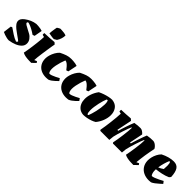

<svg xmlns="http://www.w3.org/2000/svg" viewBox="235 -1864 3043 3043"><g transform="rotate(45 1756.5 -343.0)"><path d="M155 12Q135 12 108 6.5Q81 1 54.5 -8.5Q28 -18 7 -28L24 -165L48 -175Q96 -143 145.5 -109.5Q195 -76 252 -56Q267 -66 274 -80Q268 -86 261 -92Q254 -98 246 -104Q216 -127 181 -150.5Q146 -174 114 -200Q82 -226 61 -254Q40 -282 40 -314Q40 -336 53.5 -358Q67 -380 98 -404Q141 -436 185.5 -455.5Q230 -475 282 -482Q302 -482 328 -480Q354 -478 379 -473.5Q404 -469 418 -463V-455L395 -329L361 -317Q319 -346 281 -366.5Q243 -387 214 -397Q186 -408 172 -408Q159 -400 159 -389Q159 -374 182 -359Q205 -344 239.5 -327Q274 -310 309 -290Q344 -271 370 -235.5Q396 -200 396 -157Q396 -112 363.5 -77.5Q331 -43 276.5 -20.5Q222 2 155 12Z M513 -421 473 -431Q470 -451 473 -469Q524 -471 580.5 -473.5Q637 -476 688 -482L717 -456Q714 -442 707.5 -403.5Q701 -365 693.5 -314Q686 -263 678.5 -211Q671 -159 666.5 -116.5Q662 -74 662 -53L705 -72L722 -49L660 12Q632 12 596 10.5Q560 9 524.5 2.5Q489 -4 462 -20Q468 -48 475 -89.5Q482 -131 488.5 -179Q495 -227 500.5 -274Q506 -321 509.5 -360Q513 -399 513 -421ZM533 -523Q533 -541 536.5 -570.5Q540 -600 545 -627.5Q550 -655 552 -667Q553 -670 565 -677.5Q577 -685 590 -691.5Q603 -698 605 -698Q613 -698 635.5 -697Q658 -696 685.5 -692.5Q713 -689 737 -679Q738 -647 726 -607.5Q714 -568 691 -534Q680 -527 669 -521Q658 -515 647 -508Q617 -508 589 -513Q561 -518 533 -523Z M988 12Q923 12 873.5 -12.5Q824 -37 796 -84Q768 -131 768 -196Q768 -231 780 -272.5Q792 -314 814.5 -354Q837 -394 868 -423Q924 -451 969 -466.5Q1014 -482 1066 -482Q1086 -482 1112 -480Q1138 -478 1162.5 -473.5Q1187 -469 1201 -463V-455L1171 -309L1136 -297Q1120 -319 1100 -342Q1080 -365 1059 -381Q1038 -397 1018 -398H1015Q1000 -362 987 -318.5Q974 -275 965.5 -232Q957 -189 957 -154Q957 -128 962.5 -106.5Q968 -85 981 -71Q1002 -69 1030 -79Q1058 -89 1090 -105Q1122 -121 1151 -137L1178 -99Q1162 -82 1138.5 -60Q1115 -38 1089.5 -19.5Q1064 -1 1040 8Q1027 9 1014 10.5Q1001 12 988 12Z M1436 12Q1371 12 1321.5 -12.5Q1272 -37 1244 -84Q1216 -131 1216 -196Q1216 -231 1228 -272.5Q1240 -314 1262.5 -354Q1285 -394 1316 -423Q1372 -451 1417 -466.5Q1462 -482 1514 -482Q1534 -482 1560 -480Q1586 -478 1610.5 -473.5Q1635 -469 1649 -463V-455L1619 -309L1584 -297Q1568 -319 1548 -342Q1528 -365 1507 -381Q1486 -397 1466 -398H1463Q1448 -362 1435 -318.5Q1422 -275 1413.5 -232Q1405 -189 1405 -154Q1405 -128 1410.5 -106.5Q1416 -85 1429 -71Q1450 -69 1478 -79Q1506 -89 1538 -105Q1570 -121 1599 -137L1626 -99Q1610 -82 1586.5 -60Q1563 -38 1537.5 -19.5Q1512 -1 1488 8Q1475 9 1462 10.5Q1449 12 1436 12Z M1822 12Q1768 7 1733 -20.5Q1698 -48 1680.5 -90Q1663 -132 1663 -182Q1662 -239 1683.5 -300.5Q1705 -362 1746 -417Q1784 -436 1826 -450.5Q1868 -465 1909 -473.5Q1950 -482 1982 -482Q2064 -473 2102.5 -418Q2141 -363 2139 -288Q2138 -230 2114 -166.5Q2090 -103 2045 -48Q2016 -30 1977 -16.5Q1938 -3 1897.5 4.5Q1857 12 1822 12ZM1870 -40Q1880 -40 1887 -45Q1896 -67 1907 -102.5Q1918 -138 1927.5 -179.5Q1937 -221 1943 -263.5Q1949 -306 1950 -342Q1951 -371 1947.5 -393.5Q1944 -416 1934 -428Q1927 -428 1915 -422Q1905 -400 1894 -364Q1883 -328 1873.5 -285Q1864 -242 1858 -199.5Q1852 -157 1852 -121Q1852 -93 1856 -72Q1860 -51 1870 -40Z M2949 12Q2921 12 2885 10.5Q2849 9 2813.5 2Q2778 -5 2751 -20Q2759 -55 2767 -105.5Q2775 -156 2782.5 -210.5Q2790 -265 2794.5 -312.5Q2799 -360 2799 -388H2789Q2780 -371 2766 -332.5Q2752 -294 2736.5 -246.5Q2721 -199 2708 -154.5Q2695 -110 2689 -80L2681 0H2479Q2476 -4 2473.5 -7.5Q2471 -11 2468 -15Q2476 -50 2484 -101Q2492 -152 2499.5 -207.5Q2507 -263 2511.5 -311.5Q2516 -360 2516 -388H2506Q2497 -371 2483 -332.5Q2469 -294 2453.5 -246.5Q2438 -199 2425 -154.5Q2412 -110 2406 -80L2398 0H2196L2185 -15Q2193 -58 2201 -111.5Q2209 -165 2215.5 -221.5Q2222 -278 2227 -330Q2232 -382 2233 -422L2193 -432Q2190 -452 2193 -470Q2244 -472 2296 -474.5Q2348 -477 2399 -482L2428 -456L2376 -204L2395 -200Q2403 -228 2414.5 -264.5Q2426 -301 2439 -339.5Q2452 -378 2464.5 -412Q2477 -446 2487 -470Q2525 -477 2554 -479.5Q2583 -482 2617 -482Q2640 -482 2664 -466Q2688 -450 2705 -429Q2694 -373 2682 -316.5Q2670 -260 2659 -204L2678 -200Q2686 -228 2697.5 -264.5Q2709 -301 2722 -339.5Q2735 -378 2747.5 -412Q2760 -446 2770 -470Q2808 -477 2837 -479.5Q2866 -482 2900 -482Q2920 -482 2941.5 -469.5Q2963 -457 2980 -438.5Q2997 -420 3005 -403Q2996 -360 2987.5 -314.5Q2979 -269 2972 -225Q2966 -182 2960.5 -139.5Q2955 -97 2951 -53L2994 -72L3011 -49Z M3290 12Q3225 12 3173.5 -12.5Q3122 -37 3091.5 -83.5Q3061 -130 3058 -196Q3057 -231 3066.5 -272.5Q3076 -314 3096.5 -354Q3117 -394 3146 -423Q3201 -451 3256.5 -466.5Q3312 -482 3364 -482Q3435 -482 3468.5 -433Q3502 -384 3507 -277L3485 -250Q3429 -225 3365.5 -211.5Q3302 -198 3249 -193Q3248 -172 3249 -154Q3251 -128 3258 -106.5Q3265 -85 3278 -71Q3299 -71 3332.5 -84Q3366 -97 3402.5 -115Q3439 -133 3467 -149L3496 -111Q3479 -96 3451.5 -71Q3424 -46 3394 -23.5Q3364 -1 3341 8Q3328 9 3315 10.5Q3302 12 3290 12ZM3307 -432Q3291 -395 3276 -343Q3261 -291 3254 -240Q3274 -247 3294.5 -258Q3315 -269 3335 -284Q3339 -334 3338.5 -362.5Q3338 -391 3334.5 -407Q3331 -423 3325 -435Q3322 -435 3316 -434.5Q3310 -434 3307 -432Z"/></g></svg>

Font: Labrada Black
Style: Italic
Weight: 900
Italic angle: -7°
Designer: Mercedes Jáuregui
Foundry: Omnibus-Type Team
Version: Version 1.000; ttfautohint (v1.8.4.7-5d5b)